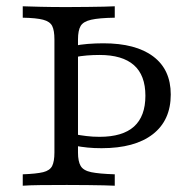

<svg xmlns="http://www.w3.org/2000/svg" viewBox="-20 -591 603 611"><path d="M52.4 0V-36.3Q96 -37.9 117.3 -43.1Q138.7 -48.4 146 -62.9Q153.2 -77.4 153.2 -105.6V-465.3Q153.2 -494.4 146 -508.5Q138.7 -522.6 117.3 -528.2Q96 -533.9 52.4 -534.7V-571Q74.2 -570.2 109.3 -569.4Q144.4 -568.5 192.7 -568.5Q230.6 -568.5 259.7 -569Q288.7 -569.4 310.5 -569.8Q332.3 -570.2 345.2 -571V-534.7Q295.2 -533.9 270.2 -528.2Q245.2 -522.6 236.7 -508.5Q228.2 -494.4 228.2 -465.3V-105.6Q228.2 -77.4 236.7 -62.9Q245.2 -48.4 270.2 -43.1Q295.2 -37.9 345.2 -36.3V0Q332.3 -0.8 310.5 -1.2Q288.7 -1.6 259.7 -2Q230.6 -2.4 192.7 -2.4Q144.4 -2.4 109.3 -2Q74.2 -1.6 52.4 0ZM303.2 -119.4Q279 -119.4 258.9 -121.4Q238.7 -123.4 217.7 -127.4V-163.7Q235.5 -160.5 254.8 -158.1Q274.2 -155.6 296.8 -155.6Q370.2 -155.6 406.5 -188.3Q442.7 -221 442.7 -286.3Q442.7 -351.6 406 -383.9Q369.4 -416.1 296.8 -416.1Q276.6 -416.1 256.5 -414.5Q236.3 -412.9 217.7 -408.9V-445.2Q233.9 -449.2 258.9 -451.2Q283.9 -453.2 308.9 -453.2Q412.1 -453.2 467.7 -411.3Q523.4 -369.4 523.4 -290.3Q523.4 -208.1 466.1 -163.7Q408.9 -119.4 303.2 -119.4Z"/></svg>

Font: Playfair 9pt Light
Style: Regular
Weight: 300
Designer: Claus Eggers Sørensen
Foundry: Claus Eggers Sørensen
Version: Version 2.001;gftools[0.9.30]